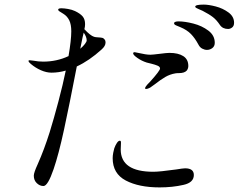

<svg xmlns="http://www.w3.org/2000/svg" viewBox="-20 -806 1040 835"><path d="M998 -707Q998 -693 989.5 -686.5Q981 -680 972 -680Q948 -680 936 -698Q922 -719 906 -731.5Q890 -744 861 -759Q852 -763 845 -766Q838 -769 833.5 -771.5Q829 -774 829 -777Q829 -786 866 -786Q887 -786 918 -778Q949 -770 973.5 -752Q998 -734 998 -707ZM436 -633Q439 -629 439 -621Q439 -606 422 -591Q368 -542 314 -517Q282 -351 258.5 -242.5Q235 -134 213 -70Q188 3 169 3Q153 3 140 -9.5Q127 -22 127 -42Q127 -55 144 -92Q172 -155 196 -231Q214 -289 234 -364.5Q254 -440 266 -499Q235 -490 204 -490Q182 -490 158 -500.5Q134 -511 114 -528Q104 -536 104 -541Q104 -544 109 -544L126 -542Q146 -538 168 -538Q227 -538 278 -562Q290 -632 290 -670Q290 -700 281 -718Q272 -736 255.5 -746Q239 -756 238 -757Q233 -760 233 -764Q233 -770 247 -770Q259 -770 276 -767Q293 -764 306 -758Q329 -747 339.5 -734.5Q350 -722 350 -701Q350 -690 347 -679Q373 -651 389 -646Q395 -644 406.5 -643.5Q418 -643 424.5 -641.5Q431 -640 436 -633ZM914 -620Q914 -605 903.5 -597Q893 -589 880 -589Q870 -589 859.5 -594.5Q849 -600 843 -612Q828 -640 810.5 -658Q793 -676 764 -688Q760 -690 752 -693Q744 -696 740.5 -698.5Q737 -701 737 -705Q737 -709 742.5 -711Q748 -713 756 -713Q784 -713 821 -703.5Q858 -694 886 -673Q914 -652 914 -620ZM357 -630Q357 -646 344 -664Q343 -661 339 -643Q333 -611 329 -594Q342 -605 349.5 -615Q357 -625 357 -630ZM559 -574Q559 -579 566 -579Q566 -579 581 -576Q615 -568 634 -568Q643 -568 675 -572Q705 -576 717 -576Q755 -576 777 -562Q799 -548 799 -519Q799 -509 793 -500Q783 -488 758 -488Q748 -488 743 -487Q719 -483 698.5 -471Q678 -459 654 -440Q636 -427 633 -425Q622 -419 615 -419Q611 -419 611 -422Q611 -426 615 -431Q617 -435 634 -452Q676 -499 676 -508Q676 -516 665 -520.5Q654 -525 640 -528.5Q626 -532 618 -534Q596 -541 577.5 -554Q559 -567 559 -574ZM823 -45Q823 -12 778 -2Q730 9 674 9Q584 9 527 -21Q470 -51 470 -118Q470 -129 472.5 -142Q475 -155 477 -161Q482 -175 488.5 -184.5Q495 -194 501 -194Q506 -194 506 -187V-183L505 -156Q505 -59 647 -59Q674 -59 746 -69Q776 -74 785 -74Q823 -74 823 -45Z"/></svg>

Font: Shippori Mincho
Style: Regular
Weight: 400
Designer: FONTDASU
Foundry: FONTDASU / Google Inc. / but / Adobe
Version: Version 3.110; ttfautohint (v1.8.3)